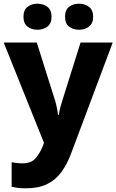

<svg xmlns="http://www.w3.org/2000/svg" viewBox="-21 -779 630 1039"><path d="M119 240Q93 240 74.5 237.5Q56 235 42 232V99Q53 101 68.5 103Q84 105 101 105Q148 105 171.5 77.5Q195 50 210 13L217 -6L-1 -549H178L277 -235Q282 -219 286.5 -197.5Q291 -176 293 -157H297Q300 -178 305.5 -198Q311 -218 316 -234L415 -549H589L367 43Q344 107 312 151Q280 195 233.5 217.5Q187 240 119 240ZM106 -688Q106 -725 128 -742Q150 -759 182 -759Q213 -759 235.5 -742Q258 -725 258 -688Q258 -652 235.5 -635Q213 -618 182 -618Q150 -618 128 -635Q106 -652 106 -688ZM331 -688Q331 -725 352.5 -742Q374 -759 407 -759Q438 -759 460.5 -742Q483 -725 483 -688Q483 -652 460.5 -635Q438 -618 407 -618Q374 -618 352.5 -635Q331 -652 331 -688Z"/></svg>

Font: Noto Sans Symbols ExtraBold
Style: Regular
Weight: 800
Version: Version 2.002